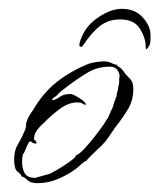

<svg xmlns="http://www.w3.org/2000/svg" viewBox="-20 -392 361 435"><path d="M256 -372Q286 -372 303.5 -352.5Q321 -333 321 -313Q321 -308 321 -302Q321 -296 319 -290Q318 -288 314 -282.5Q310 -277 310 -287Q310 -306 297 -327Q284 -348 252 -348Q226 -348 207 -333.5Q188 -319 168 -289Q166 -285 162.5 -286Q159 -287 160 -293Q169 -329 199.5 -350.5Q230 -372 256 -372ZM65 23Q49 23 41.5 15.5Q34 8 29 8Q28 3 20 -3Q12 -9 12 -31Q12 -51 21 -66Q30 -81 37 -98Q39 -103 39 -108.5Q39 -114 41 -118Q43 -125 47 -131Q51 -137 55 -143Q78 -182 109 -206.5Q140 -231 182 -248H183Q188 -250 199 -251.5Q210 -253 215 -253Q225 -253 233 -249Q241 -245 247 -245L245 -243Q254 -239 259 -231.5Q264 -224 270 -218Q272 -216 274 -214Q276 -212 277 -210Q280 -207 281 -201Q282 -195 282 -190Q282 -164 269 -143Q256 -122 240 -102Q233 -92 226.5 -82Q220 -72 211 -63Q209 -61 200.5 -53Q192 -45 184.5 -37.5Q177 -30 176 -28Q169 -25 163 -19Q157 -13 150 -8Q132 5 110 14Q88 23 65 23ZM60 11Q60 11 74 7Q88 3 92 2Q97 0 111.5 -8.5Q126 -17 139 -26.5Q152 -36 152 -40Q159 -42 171.5 -55.5Q184 -69 196 -84.5Q208 -100 212 -106Q214 -108 219 -116.5Q224 -125 225 -125Q226 -129 228.5 -133.5Q231 -138 231 -141Q234 -143 237 -154.5Q240 -166 242 -166L241 -167Q242 -169 242.5 -170.5Q243 -172 244 -173Q244 -179 246 -184.5Q248 -190 248 -196Q250 -200 250 -206Q250 -212 250 -216L251 -217V-218Q251 -227 245.5 -234Q240 -241 229 -241Q201 -241 178.5 -227.5Q156 -214 135 -198Q128 -193 121 -187.5Q114 -182 108 -175Q106 -174 102 -171Q98 -168 98 -165Q107 -166 115.5 -172.5Q124 -179 140 -179Q145 -179 159.5 -170Q174 -161 174 -156V-154Q168 -156 165.5 -158Q163 -160 155 -160Q135 -160 114.5 -144.5Q94 -129 81 -115Q75 -110 69.5 -104Q64 -98 60 -91Q57 -84 57 -75Q59 -76 61 -72.5Q63 -69 63 -67H60Q55 -67 52.5 -69.5Q50 -72 48 -72Q44 -69 39 -56Q34 -43 32 -43Q31 -39 30.5 -34.5Q30 -30 30 -26Q30 -10 36 0.5Q42 11 60 11Z"/></svg>

Font: Qwitcher Grypen
Style: Regular
Weight: 400
Designer: Robert E. Leuschke
Foundry: Robert E. Leuschke
Version: Version 1.100; ttfautohint (v1.8.3)